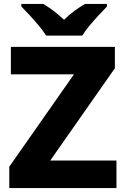

<svg xmlns="http://www.w3.org/2000/svg" viewBox="-20 -951 634 971"><path d="M569 0H27V-108L354 -575H35V-714H561V-606L234 -139H569ZM213 -771Q199 -794 176.5 -821Q154 -848 130.5 -873.5Q107 -899 88 -918V-931H199Q226 -915 251.5 -895.5Q277 -876 304 -851Q329 -876 356.5 -896Q384 -916 410 -931H521V-918Q503 -900 479.5 -874.5Q456 -849 433 -821.5Q410 -794 396 -771Z"/></svg>

Font: Noto Sans Malayalam ExtraBold
Style: Regular
Weight: 800
Designer: Jelle Bosma - Monotype Design Team
Foundry: Monotype Imaging Inc.
Version: Version 2.104; ttfautohint (v1.8.4.7-5d5b)